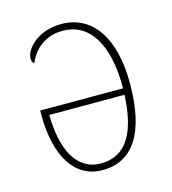

<svg xmlns="http://www.w3.org/2000/svg" viewBox="-88 -615 626 698"><g transform="rotate(-15 224.5 -266.0)"><path d="M214 10C327 10 391 -81 391 -270C391 -445 319 -542 205 -542C114 -542 65 -483 65 -450C65 -439 68 -434 74 -430C94 -477 135 -517 204 -517C300 -517 363 -431 362 -258H50V-242C50 -85 110 10 214 10ZM214 -15C123 -15 79 -104 78 -234H361C355 -100 314 -15 214 -15Z"/></g></svg>

Font: Noto Serif SemiCondensed Thin
Style: Regular
Weight: 100
Width: 4
Designer: Monotype Design Team
Foundry: Monotype Imaging Inc.
Version: Version 2.015